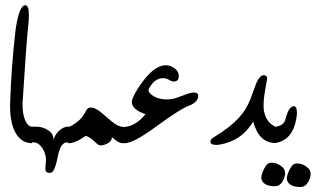

<svg xmlns="http://www.w3.org/2000/svg" viewBox="-20 -561 1238 753"><path d="M105.5 0.5Q68.4 0.5 45.9 -32.2Q19.5 -70.3 19.5 -146.5Q19.5 -155.8 20 -165Q24.4 -298.3 41 -443.8Q55.2 -540.5 79.1 -540.5Q93.3 -540.5 93.3 -501Q93.3 -485.8 91.3 -465.3Q83.5 -399.4 68.4 -156.2V-149.9Q68.4 -111.8 79.6 -87.4Q90.3 -64 105.5 -64Z M103 -63.5Q109.4 -64.5 116.7 -64.5Q122.6 -64.5 133.3 -63.5Q144 -62.5 157.7 -56.4Q171.4 -50.3 181.2 -39.6Q189.9 -28.8 189.9 -12.7V-11.2Q192.9 -24.9 200.7 -35.6Q208.5 -46.4 218 -53.5Q227.5 -60.5 236.8 -63Q241.7 -64.5 245.6 -64.5Q248.5 -64.5 251 -63.5V-1Q246.1 -2.4 242.2 -2.4Q233.9 -2.4 226.8 4.2Q219.7 10.7 214.6 24.2Q209.5 37.6 206.3 54.2Q203.1 70.8 199 85.2Q194.8 99.6 189 108.9Q183.6 117.2 174.3 117.2H172.4Q157.7 115.7 157.7 100.6Q157.7 98.6 158.2 94.5Q158.7 90.3 158.9 85.7Q159.2 81.1 159.7 76.2Q160.2 71.3 160.2 67.4Q160.2 64.9 160.2 62.3Q160.2 59.6 159.7 57.1Q157.2 37.1 146 20Q131.3 -2.9 109.4 -2.9Q107.4 -2.9 102.5 -1Z M248.5 -63.5Q248.5 -63 249 -63Q250.5 -63 257.1 -66.2Q263.7 -69.3 273.4 -76.2Q283.2 -83 292.5 -91.3Q301.8 -99.6 305.2 -106.9Q306.2 -108.9 309.3 -112.5Q312.5 -116.2 316.4 -124.5Q322.8 -139.2 335.4 -139.2Q346.2 -139.2 356.7 -133.5Q367.2 -127.9 377.4 -119.6Q387.7 -111.3 398.4 -101.6Q409.2 -91.8 419.9 -83.3Q430.7 -74.7 441.7 -69.1Q452.6 -63.5 464.4 -63.5V1Q456.1 1 449.2 -2Q442.4 -4.9 436.5 -8.8Q430.7 -12.7 426.3 -16.8Q421.9 -21 418.9 -23.4Q418.9 -7.3 400.9 2Q386.7 9.3 372.6 9.3Q366.7 9.3 350.1 -6.3Q346.2 -10.3 342.8 -13.2Q339.4 -16.1 335.9 -18.6Q332.5 -21 328.1 -23.2Q323.7 -25.4 317.9 -28.3Q316.4 -28.3 309.6 -23.7Q302.7 -19 292.5 -13.4Q282.2 -7.8 270.5 -3.4Q260.3 0.5 251 0.5H247.6Z M500 -174.8Q516.1 -212.4 546.9 -250.5Q590.8 -305.2 630.4 -305.2Q647.9 -305.2 664.6 -293.2Q681.2 -281.2 681.2 -262.7Q681.2 -248.5 672.4 -243.7Q668 -241.2 663.1 -241.2Q654.3 -241.2 642.6 -248Q631.3 -254.4 619.6 -254.4Q585 -254.4 563.5 -211.9Q562.5 -210 562.5 -208Q562.5 -196.3 582 -184.1Q604.5 -170.9 634.3 -170.9Q652.8 -170.9 671.9 -177.2Q695.3 -186 719.2 -194.3Q731.9 -198.2 740.7 -198.2Q757.3 -198.2 757.3 -185.1Q757.3 -164.1 729.5 -149.9Q689.9 -136.7 593.3 -65.4Q503.9 0.5 469.7 0.5Q466.3 0.5 463.9 0Q461.9 -35.2 461.9 -50.3Q461.9 -62.5 463.4 -62.5Q511.7 -64.9 550.8 -113.3Q497.1 -130.9 497.1 -161.6Q497.1 -168 500 -174.8Z M973.1 -84.5Q927.7 -7.8 840.3 6.3Q836.9 6.8 834 7.1Q831.1 7.3 828.6 7.3Q805.2 7.3 805.2 -5.9Q805.2 -15.1 818.8 -22.9Q884.8 -63 919.4 -102.1Q933.1 -117.2 943.4 -134.3Q953.6 -151.4 961.4 -170.4L984.9 -234.4Q999 -266.1 1014.6 -266.1Q1027.3 -266.1 1027.3 -252.9Q1027.3 -250.5 1026.9 -247.6Q1024.4 -231.4 1021 -213.9Q1017.6 -196.3 1015.6 -178.7Q1013.7 -163.6 1013.7 -149.4Q1013.7 -147 1013.9 -137Q1014.2 -127 1018.8 -111.8Q1023.4 -96.7 1033.4 -84.2Q1043.5 -71.8 1061 -63.5V0Q995.1 0 973.1 -84.5Z M1091.8 143.6Q1080.1 169.4 1058.1 169.4Q1015.1 169.4 1005.9 143.6Q1004.9 141.1 1004.9 137.2Q1004.9 123.5 1014.2 104.2Q1023.4 85 1032.7 79.6Q1038.1 77.1 1045.9 77.1Q1068.4 77.1 1087.9 94.7Q1098.1 104 1098.1 118.7Q1098.1 129.9 1091.8 143.6ZM1191.9 146.5Q1180.2 172.4 1158.2 172.4Q1115.2 172.4 1106 146.5Q1105 144 1105 140.1Q1105 126.5 1114.3 107.2Q1123.5 87.9 1132.8 82.5Q1138.2 80.1 1146 80.1Q1168.5 80.1 1188 97.7Q1198.2 106.9 1198.2 121.6Q1198.2 132.8 1191.9 146.5ZM1142.1 -95.2Q1126.5 -8.8 1057.6 0V-63.5Q1092.8 -67.4 1099.1 -92.3Q1112.3 -144.5 1132.3 -144.5Q1144.5 -144.5 1144.5 -118.7Q1144.5 -108.4 1142.1 -95.2Z"/></svg>

Font: Dima Nastaligh Tahriri
Style: regular
Weight: 400
Designer: R.Balvardi
Foundry: Dima Software Group
Version: Version 1.00;November 13, 2018;FontCreator 11.5.0.2427 64-bi